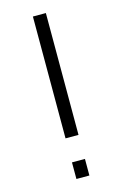

<svg xmlns="http://www.w3.org/2000/svg" viewBox="-113 -771 523 822"><g transform="rotate(-15 149.0 -360.0)"><path d="M120 0V-73.5H177.5V0ZM120 -180V-720H177.5V-180Z"/></g></svg>

Font: Manrope ExtraLight Light
Style: Regular
Weight: 300
Version: Version 4.504